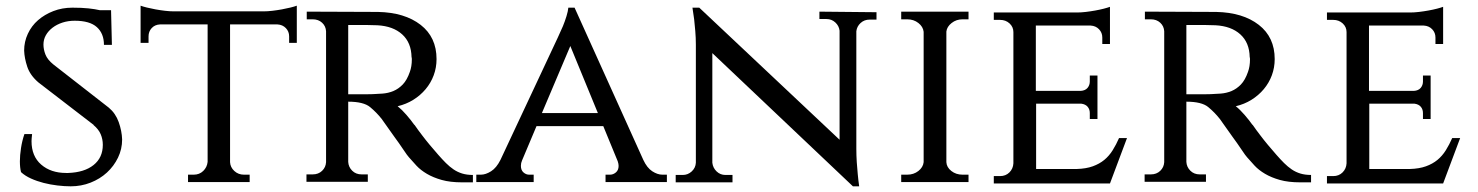

<svg xmlns="http://www.w3.org/2000/svg" viewBox="-20 -641 5204 676"><path d="M363 -262Q387 -242 398 -211Q409 -180 410 -150Q410 -116 395.5 -86Q381 -56 356.5 -33.5Q332 -11 299 2Q266 15 229 15Q207 15 182 12Q157 9 133.5 3Q110 -3 89 -12.5Q68 -22 54 -35Q52 -43 51 -52.5Q50 -62 50 -73Q50 -94 54 -120Q58 -146 66 -169H93Q92 -160 91.5 -154Q91 -148 91 -144Q91 -91 125 -61.5Q159 -32 213 -32H220Q277 -34 309.5 -60Q342 -86 342 -131Q342 -151 334.5 -168.5Q327 -186 309 -201H310L115 -351Q86 -376 76 -406Q66 -436 65 -463Q65 -494 78 -522Q91 -550 114 -570Q137 -590 168 -602Q199 -614 235 -614Q268 -614 291.5 -611.5Q315 -609 332 -605H371L374 -483H346Q346 -523 321 -545.5Q296 -568 243 -568Q220 -568 200 -561.5Q180 -555 165 -543.5Q150 -532 141.5 -517Q133 -502 133 -484Q133 -467 140 -449Q147 -431 168 -414Z M908 -601Q922 -601 939 -603Q956 -605 972.5 -608Q989 -611 1003 -614.5Q1017 -618 1025 -621V-490H998V-513Q998 -530 986.5 -542Q975 -554 957 -555H790V-70Q791 -52 805 -39Q819 -26 839 -26H859V0H642V-26H662Q682 -26 695.5 -39Q709 -52 711 -71V-555H543Q525 -554 514 -542Q503 -530 503 -513V-490H475V-621Q483 -618 497 -614.5Q511 -611 527.5 -608Q544 -605 561 -603Q578 -601 592 -601Z M1311 -599Q1405 -597 1461 -553.5Q1517 -510 1517 -433Q1517 -403 1507 -376Q1497 -349 1478.5 -327Q1460 -305 1435 -289.5Q1410 -274 1380 -267Q1395 -255 1411 -236.5Q1427 -218 1439 -201V-202Q1452 -183 1466 -165Q1478 -149 1493 -131Q1508 -113 1523 -96Q1537 -80 1550 -67Q1563 -54 1577 -44.5Q1591 -35 1607.5 -30Q1624 -25 1645 -25V1H1607Q1565 1 1535 -7.5Q1505 -16 1483 -29Q1461 -42 1446.5 -57.5Q1432 -73 1420 -87Q1415 -92 1400 -114.5Q1385 -137 1368 -160L1324 -222Q1306 -245 1283 -264Q1260 -283 1206 -283V-71Q1207 -53 1220 -40Q1233 -27 1253 -27H1275V-1H1059V-27H1081Q1101 -27 1114 -39.5Q1127 -52 1128 -70V-531Q1127 -549 1114 -561Q1101 -573 1081 -573H1060V-600ZM1265 -309Q1276 -309 1291.5 -309.5Q1307 -310 1327 -311.5Q1347 -313 1365 -320.5Q1383 -328 1398 -343.5Q1413 -359 1423 -388Q1430 -407 1430 -432Q1430 -438 1429 -440Q1428 -491 1396 -520Q1364 -549 1309 -552Q1289 -553 1270 -553H1206V-309Z M2245 -78Q2258 -50 2276.5 -38Q2295 -26 2312 -26H2328V0H2112V-26H2128Q2139 -26 2148.5 -34Q2158 -42 2158 -57Q2158 -64 2155 -73L2104 -197H1869L1818 -76Q1814 -67 1814 -57Q1814 -42 1823 -34Q1832 -26 1843 -26H1859V0H1657V-26H1673Q1690 -26 1709 -38Q1728 -50 1742 -78L1944 -509Q1954 -530 1962 -549Q1969 -566 1974.5 -584Q1980 -602 1981 -614H2003ZM2085 -243 1988 -479 1888 -243Z M3066 -598V-572H3042Q3023 -572 3010 -560Q2997 -548 2995 -531V-117Q2995 -94 2996.5 -70.5Q2998 -47 3000 -28Q3002 -6 3005 15H2983L2488 -454V-68Q2490 -50 2503 -37.5Q2516 -25 2534 -25H2559V1H2359V-25H2384Q2402 -25 2415.5 -37.5Q2429 -50 2430 -68V-484Q2430 -508 2428 -531.5Q2426 -555 2424 -573Q2421 -594 2418 -614H2442L2936 -149V-533Q2934 -550 2921 -562Q2908 -574 2890 -574H2865V-600Z M3153 0V-26H3174Q3197 -26 3213.5 -39Q3230 -52 3232 -70V-529Q3230 -547 3213.5 -560Q3197 -573 3174 -573H3153V-600H3390V-573H3369Q3347 -573 3330.5 -560Q3314 -547 3312 -530V-70Q3313 -52 3329.5 -39Q3346 -26 3369 -26H3390V0Z M3888 5H3479V-21H3501Q3521 -21 3534 -34Q3547 -47 3548 -66V-528Q3548 -546 3534.5 -558.5Q3521 -571 3501 -571H3479V-597H3772Q3786 -597 3803 -599Q3820 -601 3836.5 -604Q3853 -607 3866.5 -610.5Q3880 -614 3888 -617V-486H3861V-509Q3861 -526 3849.5 -538Q3838 -550 3820 -551H3627V-321H3785Q3801 -322 3809 -331.5Q3817 -341 3817 -354V-375H3844V-222H3817V-243Q3817 -256 3809.5 -265Q3802 -274 3787 -276H3628V-46H3771Q3804 -47 3827.5 -55.5Q3851 -64 3868 -78Q3885 -92 3897.5 -112Q3910 -132 3920 -155H3948Z M4262 -599Q4356 -597 4412 -553.5Q4468 -510 4468 -433Q4468 -403 4458 -376Q4448 -349 4429.5 -327Q4411 -305 4386 -289.5Q4361 -274 4331 -267Q4346 -255 4362 -236.5Q4378 -218 4390 -201V-202Q4403 -183 4417 -165Q4429 -149 4444 -131Q4459 -113 4474 -96Q4488 -80 4501 -67Q4514 -54 4528 -44.5Q4542 -35 4558.5 -30Q4575 -25 4596 -25V1H4558Q4516 1 4486 -7.5Q4456 -16 4434 -29Q4412 -42 4397.5 -57.5Q4383 -73 4371 -87Q4366 -92 4351 -114.5Q4336 -137 4319 -160L4275 -222Q4257 -245 4234 -264Q4211 -283 4157 -283V-71Q4158 -53 4171 -40Q4184 -27 4204 -27H4226V-1H4010V-27H4032Q4052 -27 4065 -39.5Q4078 -52 4079 -70V-531Q4078 -549 4065 -561Q4052 -573 4032 -573H4011V-600ZM4216 -309Q4227 -309 4242.5 -309.5Q4258 -310 4278 -311.5Q4298 -313 4316 -320.5Q4334 -328 4349 -343.5Q4364 -359 4374 -388Q4381 -407 4381 -432Q4381 -438 4380 -440Q4379 -491 4347 -520Q4315 -549 4260 -552Q4240 -553 4221 -553H4157V-309Z M5061 5H4652V-21H4674Q4694 -21 4707 -34Q4720 -47 4721 -66V-528Q4721 -546 4707.5 -558.5Q4694 -571 4674 -571H4652V-597H4945Q4959 -597 4976 -599Q4993 -601 5009.5 -604Q5026 -607 5039.5 -610.5Q5053 -614 5061 -617V-486H5034V-509Q5034 -526 5022.5 -538Q5011 -550 4993 -551H4800V-321H4958Q4974 -322 4982 -331.5Q4990 -341 4990 -354V-375H5017V-222H4990V-243Q4990 -256 4982.5 -265Q4975 -274 4960 -276H4801V-46H4944Q4977 -47 5000.5 -55.5Q5024 -64 5041 -78Q5058 -92 5070.5 -112Q5083 -132 5093 -155H5121Z"/></svg>

Font: Constantine
Style: Regular
Weight: 400
Designer: Dukom Design
Version: Version 1.001;PS 001.001;hotconv 1.0.56;makeotf.lib2.0.21325